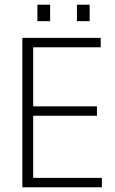

<svg xmlns="http://www.w3.org/2000/svg" viewBox="-20 -796 488 816"><path d="M193 -706H139V-776H193ZM361 -706H307V-776H361ZM413 0H75V-635H408V-595H121V-344H392V-304H121V-40H413Z"/></svg>

Font: Gemunu Libre ExtraLight
Style: Regular
Weight: 200
Designer: Puspanada Ekanayake, Sola Matas, Pathum Egodawatta, Kosala Senevirathne
Foundry: mooniak
Version: Version 1.100